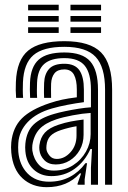

<svg xmlns="http://www.w3.org/2000/svg" viewBox="-20 -785 542 816"><path d="M426.5 0V-404Q426.5 -500.5 386.5 -543.2Q346.5 -586 253.5 -586Q163.2 -586 122 -550.6Q80.8 -515.2 77.5 -434.8Q77 -419.5 76.9 -402.8Q76.8 -386 78.2 -369.2H48.5Q47 -387 46.9 -401.4Q46.8 -415.8 47.5 -436Q51.2 -530.2 99.9 -570.1Q148.5 -610 253.5 -610Q362.5 -610 409.5 -562.2Q456.5 -514.5 456.5 -404V0ZM366.5 0.2V-72L371 -151.5H364.2Q340 -98 296.6 -67.1Q253.2 -36.2 197.8 -36.5Q152.5 -36.8 122.2 -65.1Q92 -93.5 87.8 -142.2Q86.2 -159 87.8 -174.5Q93 -227.5 123.1 -256Q153.2 -284.5 210.5 -301Q229 -306.5 256.8 -312.4Q284.5 -318.2 313.9 -322.9Q343.2 -327.5 366.5 -329V-404Q366.5 -472.8 340.5 -505.4Q314.5 -538 253.5 -538Q196.2 -538 168 -513.2Q139.8 -488.5 137.5 -433.5Q137 -419 136.8 -403Q136.5 -387 137.8 -369.2H108Q106.8 -388.5 106.9 -404.4Q107 -420.2 107.5 -434Q110.2 -501.2 144.6 -531.6Q179 -562 253.5 -562Q330.5 -562 363.5 -524.2Q396.5 -486.5 396.5 -404V0.2ZM178.8 10.5Q116.2 10.5 75.4 -27.5Q34.5 -65.5 28 -137Q26 -160 28 -180Q34.5 -243.5 73 -281.9Q111.5 -320.2 191.2 -346.8Q219 -356 243.9 -361.4Q268.8 -366.8 306.5 -371.5V-404.2Q306.5 -444.8 294.4 -467.4Q282.2 -490 253.5 -490Q224.8 -490 211.6 -473.4Q198.5 -456.8 197.2 -429.5Q197 -424.2 196.8 -406Q196.5 -387.8 197.2 -369.2H167.5Q166.5 -391.5 166.9 -406.9Q167.2 -422.2 167.5 -432.8Q169 -470.2 188.6 -492.1Q208.2 -514 253.5 -514Q298.2 -514 317.4 -486.4Q336.5 -458.8 336.5 -404.2V-350.8Q303.2 -346.5 267.4 -339.6Q231.5 -332.8 201 -324Q134.8 -305 98 -266.5Q61.2 -228 57.8 -177.2Q57.2 -169.8 57.1 -158.8Q57 -147.8 57.8 -139.8Q62.8 -83.2 97 -48Q131.2 -12.8 188.5 -12.8Q238 -12.8 276.9 -33.2Q315.8 -53.8 343.2 -91.5H350L339.8 -22.5V0H310L309.5 -4L324.8 -48H319.2Q266.5 10.5 178.8 10.5ZM209 -60Q255.2 -60 290.4 -82.6Q325.5 -105.2 345.4 -140.8Q365.2 -176.2 365.2 -214.8V-305Q332 -303 289.5 -295Q247 -287 220 -278Q171.2 -261.8 147.6 -236.2Q124 -210.8 117.5 -168.2Q116.8 -163.5 116.9 -155.9Q117 -148.2 117.5 -144.8Q123.2 -108.5 145.8 -84.2Q168.2 -60 209 -60ZM216.8 -86Q186.2 -86 168.2 -104.5Q150.2 -123 147.5 -147.2Q146.2 -158.8 147.5 -168Q151.8 -200.5 170.6 -221.2Q189.5 -242 229.2 -255Q256.5 -264 280.6 -268.6Q304.8 -273.2 335.2 -277V-212Q335.2 -176.5 319.1 -147.9Q303 -119.2 276.1 -102.6Q249.2 -86 216.8 -86ZM221.2 -109.5Q253.8 -109.5 279.5 -137.9Q305.2 -166.2 305.2 -209.2V-248.5Q289.8 -246 273 -241.9Q256.2 -237.8 238.5 -232Q208.2 -222 194 -206.8Q179.8 -191.5 177.5 -166.2Q176.8 -159.2 177 -155.8Q177.2 -152.2 177.5 -149.5Q179.2 -137.5 190.5 -123.5Q201.8 -109.5 221.2 -109.5ZM279.5 -741V-765H409.5V-741ZM99.5 -741V-765H229.5V-741ZM99.5 -693V-717H229.5V-693ZM279.5 -693V-717H409.5V-693ZM99.5 -645V-669H229.5V-645ZM279.5 -645V-669H409.5V-645Z"/></svg>

Font: Big Shoulders Inline Text Black
Style: Regular
Weight: 900
Designer: Patric King
Foundry: XO Type Co
Version: Version 1.000